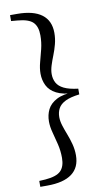

<svg xmlns="http://www.w3.org/2000/svg" viewBox="-103 -833 583 1055"><g transform="rotate(-10 188.0 -305.0)"><path d="M332 -321V-289Q282 -283 253.5 -269Q225 -255 213.5 -233.5Q202 -212 202 -185Q202 -163 210 -137.5Q218 -112 229 -84Q240 -56 248 -25.5Q256 5 256 37Q256 105 209.5 139.5Q163 174 72 174H33V141L68 139Q130 134 154 110Q178 86 178 38Q178 -2 169 -39Q160 -76 151 -109Q142 -142 142 -171Q142 -208 157 -238Q172 -268 208 -287Q244 -306 308 -308V-301Q244 -304 208 -322.5Q172 -341 157 -371.5Q142 -402 142 -438Q142 -468 151 -501Q160 -534 169 -570.5Q178 -607 178 -646Q178 -695 154 -719Q130 -743 68 -748L33 -751V-784H72Q163 -784 209.5 -749Q256 -714 256 -646Q256 -614 248 -583.5Q240 -553 229 -525.5Q218 -498 210 -472.5Q202 -447 202 -425Q202 -398 213.5 -376.5Q225 -355 253.5 -341Q282 -327 332 -321Z"/></g></svg>

Font: Noto Serif SC ExtraLight Medium
Style: Regular
Weight: 500
Version: Version 2.002-H1;hotconv 1.1.0;makeotfexe 2.6.0